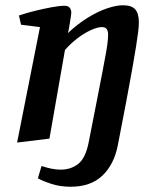

<svg xmlns="http://www.w3.org/2000/svg" viewBox="-20 -532 594 730"><path d="M249 178Q209 178 176.5 167.5Q144 157 124 146L138 99Q155 105 174 109Q193 113 211 113Q249 113 277 91.5Q305 70 317 10Q335 -82 348 -148Q361 -214 369.5 -258.5Q378 -303 383 -331Q388 -359 389.5 -375Q391 -391 391 -402Q391 -413 386 -421Q381 -429 367 -429Q351 -429 325.5 -417.5Q300 -406 274 -386Q248 -366 227 -342L168 -5L45 10L132 -429L60 -438L52 -473Q81 -483 114 -491Q147 -499 176.5 -504.5Q206 -510 226 -510Q239 -510 245 -502.5Q251 -495 251 -484Q251 -479 248.5 -463.5Q246 -448 243.5 -431.5Q241 -415 238 -406Q274 -440 312.5 -464Q351 -488 386.5 -500Q422 -512 447 -512Q481 -512 494.5 -496Q508 -480 508 -447Q508 -434 505.5 -412.5Q503 -391 497.5 -356.5Q492 -322 483 -271Q474 -220 460.5 -148.5Q447 -77 428 20Q414 93 369.5 135.5Q325 178 249 178Z"/></svg>

Font: Manuale SemiBold
Style: Italic
Weight: 600
Italic angle: -11°
Designer: Eduardo Tunni / Pablo Cosgaya
Foundry: Eduardo Tunni / Pablo Cosgaya
Version: Version 1.002